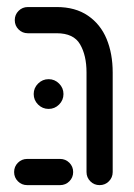

<svg xmlns="http://www.w3.org/2000/svg" viewBox="-20 -539 389 559"><path d="M231.9 -38.1V-328.1Q231.9 -377.8 213.1 -410Q194.4 -442.2 145.2 -442.2H61.1Q45.2 -442.2 34.1 -453.3Q23 -464.4 23 -480.4Q23 -496.3 34.1 -507.4Q45.2 -518.5 61.1 -518.5H145.2Q199.3 -518.5 235.9 -493.5Q272.6 -468.5 290.4 -425.6Q308.1 -382.6 308.1 -328.1V-38.1Q308.1 -22.2 297 -11.1Q285.9 0 270 0Q254.1 0 243 -11.1Q231.9 -22.2 231.9 -38.1ZM21.1 -38.1Q21.1 -54.1 32.2 -65.2Q43.3 -76.3 59.3 -76.3H154.8Q170.7 -76.3 181.9 -65.2Q193 -54.1 193 -38.1Q193 -22.2 181.9 -11.1Q170.7 0 154.8 0H59.3Q43.3 0 32.2 -11.1Q21.1 -22.2 21.1 -38.1ZM78.1 -265.2Q78.1 -283 90.9 -295.7Q103.7 -308.5 121.5 -308.5Q139.3 -308.5 152 -295.7Q164.8 -283 164.8 -265.2Q164.8 -247.4 152 -234.6Q139.3 -221.9 121.5 -221.9Q103.7 -221.9 90.9 -234.6Q78.1 -247.4 78.1 -265.2Z"/></svg>

Font: 26F Galaxy Hebrew
Style: Bold
Weight: 700
Designer: C₂₉H₂₅N₃O₅
Version: Version 1.000